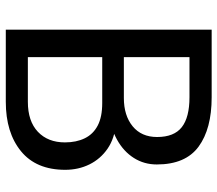

<svg xmlns="http://www.w3.org/2000/svg" viewBox="-64 -687 751 663"><g transform="rotate(90 311.5 -355.5)"><path d="M156.2 -333V-407.7H318.4Q378.9 -407.7 416 -438Q453.1 -468.3 453.1 -522.5Q453.1 -581.1 419.2 -607.7Q385.3 -634.3 315.9 -634.3H177.2V0H82.5V-710.9H315.9Q424.8 -710.9 486.3 -665.8Q547.9 -620.6 547.9 -521.5Q547.9 -477.5 525.4 -442.1Q502.9 -406.7 462.6 -384.3Q422.4 -361.8 369.1 -355.5L335.9 -333ZM118.7 0 172.9 -76.2H331.5Q398.4 -76.2 435.1 -110.8Q471.7 -145.5 471.7 -204.1Q471.7 -243.7 457.5 -272.7Q443.4 -301.8 413.6 -317.4Q383.8 -333 335.9 -333H201.7V-407.7H386.2L406.2 -380.4Q457.5 -376 493.2 -351.6Q528.8 -327.1 547.6 -289.1Q566.4 -251 566.4 -205.1Q566.4 -105 502.2 -52.5Q438 0 331.5 0Z"/></g></svg>

Font: Heebo
Style: Regular
Weight: 400
Designer: Oded Ezer
Foundry: Ezer Type House
Version: Version 3.100